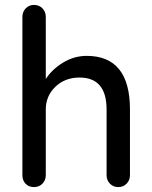

<svg xmlns="http://www.w3.org/2000/svg" viewBox="-20 -760 619 780"><path d="M508 -315V-48Q508 -28 494.5 -14Q481 0 460 0Q440 0 426.5 -14Q413 -28 413 -48V-315Q413 -445 303 -445Q244 -445 205 -407.5Q166 -370 166 -315V-48Q166 -28 152.5 -14Q139 0 118 0Q97 0 84 -13.5Q71 -27 71 -48V-692Q71 -712 84.5 -726Q98 -740 118 -740Q139 -740 152.5 -726Q166 -712 166 -692V-439Q191 -478 236 -505.5Q281 -533 332 -533Q508 -533 508 -315Z"/></svg>

Font: Quicksand Medium
Style: Regular
Weight: 500
Designer: Andrew Paglinawan
Foundry: Andrew Paglinawan
Version: Version 3.000